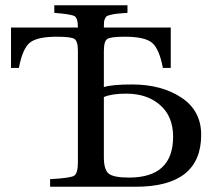

<svg xmlns="http://www.w3.org/2000/svg" viewBox="-20 -712 830 732"><path d="M22 -453V-607H277Q277 -643 264 -650.5Q251 -658 187 -663V-692H466V-663Q441 -661 428.5 -660Q416 -659 404 -656Q392 -653 388 -651Q384 -649 380.5 -641.5Q377 -634 376.5 -627.5Q376 -621 376 -607H631V-453H601Q587 -527 559 -549.5Q531 -572 456 -572Q402 -572 389 -563.5Q376 -555 376 -517V-380Q408 -390 483 -390Q596 -390 671.5 -340Q747 -290 747 -198Q747 0 497 0H171V-29Q248 -33 262.5 -42Q277 -51 277 -93V-517Q277 -555 264 -563.5Q251 -572 197 -572Q122 -572 94 -549.5Q66 -527 52 -453ZM376 -112Q376 -65 394.5 -50Q413 -35 472 -35Q640 -35 640 -191Q640 -268 590.5 -311.5Q541 -355 461 -355Q406 -355 376 -342Z"/></svg>

Font: Linguistics Pro
Style: Regular
Weight: 400
Designer: Stefan Peev, Context Ltd
Foundry: Stefan Peev, Context Ltd
Version: Version 001.000